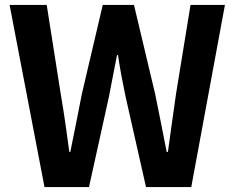

<svg xmlns="http://www.w3.org/2000/svg" viewBox="-20 -761 955 781"><path d="M161 0 19 -741H170L227 -379Q237 -321 245.5 -262Q254 -203 262 -143H266Q278 -203 290 -262Q302 -321 313 -379L398 -741H525L611 -379Q623 -322 634.5 -262.5Q646 -203 658 -143H663Q671 -203 679.5 -262Q688 -321 696 -379L755 -741H895L758 0H574L491 -367Q482 -410 474 -452.5Q466 -495 460 -537H456Q448 -495 439.5 -452.5Q431 -410 423 -367L342 0Z"/></svg>

Font: Noto Sans KR
Style: Bold
Weight: 700
Designer: Ryoko NISHIZUKA  (kana, bopomofo & ideographs); Paul D. Hunt (Latin, Greek & Cyrillic); Sandoll Communications , Soo-you
Foundry: Adobe
Version: Version 2.004-H2;hotconv 1.0.118;makeotfexe 2.5.65603